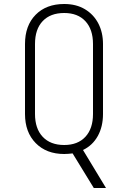

<svg xmlns="http://www.w3.org/2000/svg" viewBox="-20 -760 640 960"><path d="M449 180 343 7Q334 8 323 9Q312 10 301 10Q212 10 158.5 -44.5Q105 -99 105 -190V-540Q105 -632 158 -686Q211 -740 301 -740Q361 -740 404.5 -714Q448 -688 471.5 -643Q495 -598 495 -540V-190Q495 -127 469 -80Q443 -33 395 -10L510 180ZM301 -35Q369 -35 407 -76Q445 -117 445 -190V-540Q445 -613 407 -654Q369 -695 301 -695Q232 -695 193.5 -654.5Q155 -614 155 -540V-190Q155 -117 193.5 -76Q232 -35 301 -35Z"/></svg>

Font: JetBrains Mono NL Thin
Style: Regular
Weight: 100
Monospace: yes
Designer: Philipp Nurullin, Konstantin Bulenkov
Foundry: JetBrains
Version: Version 2.305; ttfautohint (v1.8.4.7-5d5b)